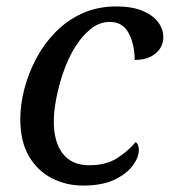

<svg xmlns="http://www.w3.org/2000/svg" viewBox="-20 -566 527 596"><path d="M238 10Q185 10 140.5 -13Q96 -36 69.5 -81.5Q43 -127 43 -197Q43 -241 55.5 -289.5Q68 -338 92 -383.5Q116 -429 152 -466Q188 -503 235.5 -524.5Q283 -546 341 -546Q391 -546 423.5 -532Q456 -518 471.5 -496.5Q487 -475 487 -450Q487 -431 476.5 -415Q466 -399 446.5 -389.5Q427 -380 398 -380Q398 -428 379.5 -463Q361 -498 321 -498Q289 -498 262 -476.5Q235 -455 213.5 -420.5Q192 -386 177.5 -344.5Q163 -303 155 -262Q147 -221 147 -189Q147 -125 175 -89Q203 -53 257 -53Q310 -53 345 -76Q380 -99 401 -125Q406 -122 408.5 -115Q411 -108 411 -100Q411 -78 392.5 -52.5Q374 -27 336 -8.5Q298 10 238 10Z"/></svg>

Font: Noto Serif
Style: Italic
Weight: 400
Italic angle: -12°
Designer: Monotype Design Team
Foundry: Monotype Imaging Inc.
Version: Version 2.013